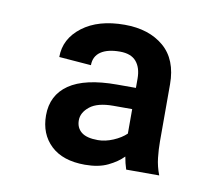

<svg xmlns="http://www.w3.org/2000/svg" viewBox="-53 -784 590 509"><g transform="rotate(10 242.0 -530.0)"><path d="M306.6 -377.9Q291 -361.8 266.1 -349.9Q241.2 -337.9 204.6 -337.9Q145 -337.9 112.8 -368.4Q80.6 -398.9 80.6 -449.2Q80.6 -503.4 123 -532.7Q165.5 -562 252 -562H302.7V-586.9Q302.7 -616.2 288.6 -632.8Q274.4 -649.4 244.6 -649.4Q211.4 -649.4 193.1 -637Q174.8 -624.5 174.8 -600.6L88.4 -607.4Q88.4 -656.7 131.1 -689.2Q173.8 -721.7 244.6 -721.7Q310.1 -721.7 350.1 -687.7Q390.1 -653.8 390.1 -586.9V-433.6Q390.1 -412.1 392.6 -389.6Q395 -367.2 403.8 -344.2H314.9Q309.6 -360.4 306.6 -377.9ZM302.7 -504.9H252Q209.5 -504.9 189 -488.5Q168.5 -472.2 168.5 -451.2Q168.5 -431.2 182.6 -419.7Q196.8 -408.2 227.1 -408.2Q247.1 -408.2 268.3 -417.2Q289.6 -426.3 302.7 -439Z"/></g></svg>

Font: Inter-Bold
Style: Bold
Weight: 700
Designer: Rasmus Andersson
Foundry: rsms
Version: Version 4.000;git-a52131595